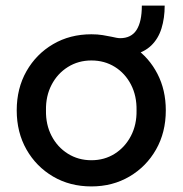

<svg xmlns="http://www.w3.org/2000/svg" viewBox="-20 -659 655 689"><path d="M40 -263Q40 -342 75 -403.5Q110 -465 170.5 -500.5Q231 -536 308 -536Q330 -536 348.5 -533Q367 -530 381 -527Q390 -525 397.5 -523.5Q405 -522 411 -522Q451 -522 470 -551.5Q489 -581 489 -639H571Q571 -594 559.5 -557Q548 -520 522.5 -495.5Q497 -471 456 -462L463 -488Q515 -452 545 -394Q575 -336 575 -263Q575 -184 540 -122.5Q505 -61 444.5 -25.5Q384 10 308 10Q231 10 170.5 -25.5Q110 -61 75 -122.5Q40 -184 40 -263ZM470 -263Q471 -315 450 -355.5Q429 -396 392 -419Q355 -442 308 -442Q261 -442 223.5 -418.5Q186 -395 165 -354.5Q144 -314 145 -263Q144 -212 165 -171.5Q186 -131 223.5 -107.5Q261 -84 308 -84Q355 -84 392 -107.5Q429 -131 450 -171.5Q471 -212 470 -263Z"/></svg>

Font: Our Lexend
Style: Regular
Weight: 400
Designer: Bonnie Shaver-Troup, Thomas Jockin
Foundry: Lexend
Version: Version 1.007